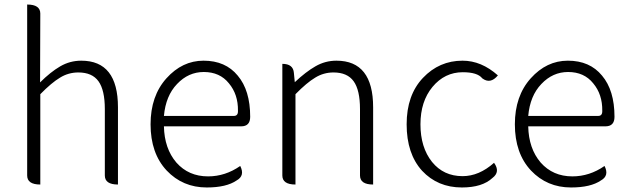

<svg xmlns="http://www.w3.org/2000/svg" viewBox="-20 -815 2776 848"><path d="M158 0Q100 0 100 -40V-795Q158 -795 158 -755L157 -451Q203 -497 246 -522Q289 -547 339 -547Q501 -547 501 -341V0Q443 0 443 -40V-333Q443 -417 415 -456Q387 -495 326 -495Q282 -495 245 -472Q208 -450 158 -399V0Z M893 13Q787 13 716 -62Q645 -138 645 -266Q645 -391 715 -469Q785 -547 879 -547Q976 -547 1030 -481Q1085 -416 1085 -299Q1085 -257 1045 -257H704Q706 -159 759 -97Q813 -36 899 -36Q975 -36 1041 -82Q1063 -39 1025 -18Q980 13 893 13ZM704 -303H1013Q1032 -303 1031 -326Q1032 -398 991 -447Q951 -497 880 -497Q812 -497 762 -444Q712 -392 704 -303Z M1285 0Q1227 0 1227 -40V-533Q1275 -533 1278 -493L1282 -452Q1331 -498 1373 -522Q1416 -547 1466 -547Q1628 -547 1628 -341V0Q1570 0 1570 -40V-333Q1570 -417 1542 -456Q1514 -495 1453 -495Q1409 -495 1372 -472Q1335 -450 1285 -399V0Z M2020 13Q1913 13 1844 -61Q1776 -136 1776 -266Q1776 -395 1848 -471Q1920 -547 2023 -547Q2106 -547 2179 -482Q2146 -442 2110 -469Q2089 -496 2024 -496Q1944 -496 1890 -431Q1837 -367 1837 -266Q1837 -164 1888 -100Q1939 -37 2023 -37Q2096 -37 2162 -96Q2191 -56 2155 -29Q2110 13 2020 13Z M2502 13Q2396 13 2325 -62Q2254 -138 2254 -266Q2254 -391 2324 -469Q2394 -547 2488 -547Q2585 -547 2639 -481Q2694 -416 2694 -299Q2694 -257 2654 -257H2313Q2315 -159 2368 -97Q2422 -36 2508 -36Q2584 -36 2650 -82Q2672 -39 2634 -18Q2589 13 2502 13ZM2313 -303H2622Q2641 -303 2640 -326Q2641 -398 2600 -447Q2560 -497 2489 -497Q2421 -497 2371 -444Q2321 -392 2313 -303Z"/></svg>

Font: Swei Half Moon CJK SC
Style: Light
Weight: 300
Version: Version 2.071